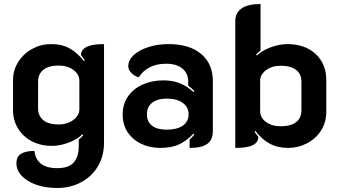

<svg xmlns="http://www.w3.org/2000/svg" viewBox="-20 -729 1700 958"><path d="M62 86Q62 52 85.5 38Q109 24 152 24Q156 65 184 87.5Q212 110 265 110Q324 110 348.5 81Q373 52 373 1V-33Q388 -44 395 -54L391 -59Q365 -33 321.5 -17Q278 -1 240 -1Q184 -1 140 -23.5Q96 -46 70.5 -87Q45 -128 45 -180V-329Q45 -379 71.5 -420.5Q98 -462 141.5 -485.5Q185 -509 235 -509Q290 -509 328.5 -487Q367 -465 399 -424L403 -428Q398 -437 384 -454Q384 -509 499 -509V-17Q499 49 469 100Q439 151 385.5 180Q332 209 265 209Q206 209 160 192.5Q114 176 88 148Q62 120 62 86ZM376 -184V-326Q376 -358 346.5 -380Q317 -402 272 -402Q223 -402 196.5 -381Q170 -360 170 -321V-189Q170 -151 196 -129.5Q222 -108 272 -108Q316 -108 346 -130.5Q376 -153 376 -184Z M592 -158Q592 -210 619 -248.5Q646 -287 692.5 -307.5Q739 -328 795 -328Q841 -328 877.5 -313.5Q914 -299 945 -270L950 -275Q941 -284 919 -302V-322Q919 -363 890 -387Q861 -411 809 -411Q716 -411 672 -343Q650 -350 635 -365.5Q620 -381 620 -399Q620 -429 647 -454Q674 -479 720 -494Q766 -509 820 -509Q926 -509 984 -459.5Q1042 -410 1042 -325V-75Q1042 -31 1014 -11Q986 9 926 9V-32Q943 -49 949 -57L945 -62Q912 -27 874.5 -9Q837 9 779 9Q728 9 685.5 -11Q643 -31 617.5 -68.5Q592 -106 592 -158ZM921 -159Q921 -195 891.5 -216Q862 -237 812 -237Q766 -237 739.5 -216.5Q713 -196 713 -159Q713 -121 739 -101.5Q765 -82 811 -82Q863 -82 892 -102Q921 -122 921 -159Z M1154 -625Q1154 -665 1185.5 -687Q1217 -709 1280 -709V-477Q1266 -466 1258 -457L1262 -452Q1289 -478 1332.5 -493.5Q1376 -509 1413 -509Q1502 -509 1555 -459.5Q1608 -410 1608 -330V-171Q1608 -119 1582 -78Q1556 -37 1512 -14Q1468 9 1418 9Q1365 9 1325.5 -12.5Q1286 -34 1254 -76L1250 -72Q1254 -65 1260 -58Q1266 -51 1269 -47Q1269 -19 1242 -5Q1215 9 1154 9ZM1484 -180V-322Q1484 -360 1457 -380.5Q1430 -401 1381 -401Q1337 -401 1307.5 -379Q1278 -357 1278 -326V-175Q1278 -142 1307 -120.5Q1336 -99 1381 -99Q1431 -99 1457.5 -119.5Q1484 -140 1484 -180Z"/></svg>

Font: K2D
Style: Bold
Weight: 700
Designer: Katatrad Aksorn Co.,Ltd.
Foundry: Cadson Demak Co.,Ltd.
Version: Version 1.000; ttfautohint (v1.6)